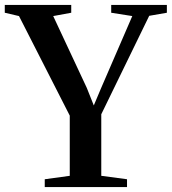

<svg xmlns="http://www.w3.org/2000/svg" viewBox="-36 -763 701 783"><path d="M248.5 -46V-291.5L41.5 -697.5L-16.5 -711V-743H254.5V-711L181 -697.5L318 -404.5L346.5 -333L376 -403L503.5 -697.5L417.5 -711V-743H644.5V-711L572.5 -698.5L377 -297V-46L482 -32V0H146.5V-32Z"/></svg>

Font: Merriweather 96pt SemiBold
Style: Regular
Weight: 600
Version: Version 2.100